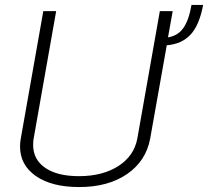

<svg xmlns="http://www.w3.org/2000/svg" viewBox="-20 -745 841 776"><path d="M654 -562 587 -185Q570 -94 493.5 -41.5Q417 11 300 11Q189 11 125 -33.5Q61 -78 61 -153Q61 -169 64 -185L155 -700H207L116 -185Q114 -176 114 -159Q114 -100 163 -66.5Q212 -33 299 -33Q395 -33 458.5 -74Q522 -115 535 -185L626 -700H678L659 -594Q698 -600 720.5 -631Q743 -662 754 -725H801Q786 -644 750.5 -605.5Q715 -567 654 -562Z"/></svg>

Font: KoHo Light
Style: Italic
Weight: 300
Italic angle: -10°
Version: Version 1.000; ttfautohint (v1.6)